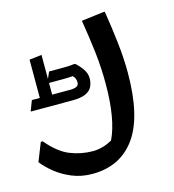

<svg xmlns="http://www.w3.org/2000/svg" viewBox="-143 -538 802 887"><g transform="rotate(-15 258.0 -94.5)"><path d="M7 55Q59 117 111.5 138Q164 159 220 159Q267 159 313 133Q357 42 357 -127Q357 -204 348.5 -277.5Q340 -351 326 -436L430 -449H439Q451 -375 460 -297Q469 -219 469 -151Q469 60 396.5 160Q324 260 191 260Q138 260 93.5 241.5Q49 223 16 196Q-17 169 -37 143L-2 55ZM292 -170Q292 -149 283.5 -131Q275 -113 252.5 -102.5Q230 -92 187 -92H-10V-95L8 -142H46V-325L105 -332V-217L119 -249H172Q190 -249 207.5 -249.5Q225 -250 236 -252H244Q260 -239 276 -217Q292 -195 292 -170ZM169 -198H105V-142H191Q211 -142 222 -147.5Q233 -153 233 -167Q233 -187 219 -200Q209 -199 196 -198.5Q183 -198 169 -198Z"/></g></svg>

Font: Kufam Medium
Style: Regular
Weight: 500
Designer: Wael Morcos, Artur Schmal
Foundry: Original Type
Version: Version 1.300; ttfautohint (v1.8.3)